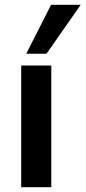

<svg xmlns="http://www.w3.org/2000/svg" viewBox="-20 -777 355 797"><path d="M68 0V-505H193V0ZM89 -554 192 -757H315L173 -554Z"/></svg>

Font: MulishBold
Style: Bold
Weight: 700
Designer: Vernon Adams
Foundry: Vernon Adams
Version: Version 3.602; ttfautohint (v1.8.3)